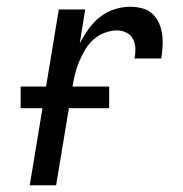

<svg xmlns="http://www.w3.org/2000/svg" viewBox="-20 -548 540 568"><path d="M68 0 154 -520H232L216 -420Q227 -441 241.5 -461.5Q256 -482 275.5 -497.5Q295 -513 318.5 -520.5Q342 -528 365 -528Q383 -528 400.5 -523.5Q418 -519 430.5 -507.5Q443 -496 450 -480.5Q457 -465 459.5 -447.5Q462 -430 461 -411.5Q460 -393 457 -375H378Q381 -390 380.5 -405Q380 -420 373.5 -432.5Q367 -445 354 -451.5Q341 -458 326 -458Q308 -458 289.5 -451Q271 -444 256.5 -431Q242 -418 232 -401Q222 -384 214.5 -366.5Q207 -349 202.5 -331Q198 -313 195 -295L146 0ZM41 -228V-292H303V-228Z"/></svg>

Font: Iosevka SS04
Style: Italic
Weight: 400
Italic angle: -9°
Monospace: yes
Designer: Belleve Invis
Foundry: Belleve Invis
Version: Version 19.0.0; ttfautohint (v1.8.4)